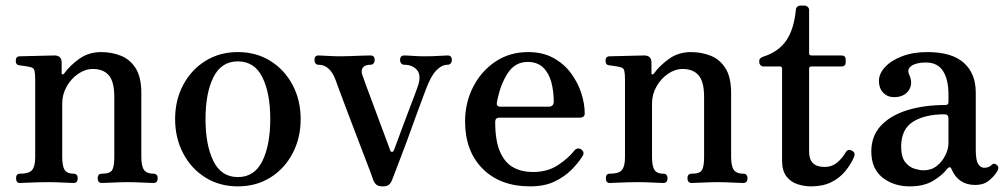

<svg xmlns="http://www.w3.org/2000/svg" viewBox="-20 -650 3571 682"><path d="M51 0Q37 0 37 -17Q37 -33 51 -33Q83 -33 94 -46Q105 -59 105 -91V-369Q105 -388 102.5 -399Q100 -410 86 -412Q79 -414 67.5 -415.5Q56 -417 49 -418Q36 -419 36 -434Q36 -450 50 -450Q53 -450 70.5 -450.5Q88 -451 110 -451.5Q132 -452 150.5 -452.5Q169 -453 175 -453Q199 -452 199 -428V-390Q199 -386 201.5 -385.5Q204 -385 208 -389Q228 -417 261.5 -441Q295 -465 339 -465Q377 -465 409.5 -452Q442 -439 462 -407.5Q482 -376 482 -319V-93Q482 -59 492 -46Q502 -33 525 -33Q540 -33 540 -17Q540 0 525 0Q515 0 487 -1.5Q459 -3 434 -3Q409 -3 381 -1.5Q353 0 342 0Q327 0 327 -17Q327 -33 342 -33Q371 -33 378.5 -46Q386 -59 386 -91V-306Q386 -360 366.5 -382.5Q347 -405 310 -405Q283 -405 258 -388Q233 -371 217 -343Q201 -315 201 -282V-93Q201 -59 210 -46Q219 -33 241 -33Q256 -33 256 -17Q256 0 241 0Q230 0 204 -1.5Q178 -3 153 -3Q136 -3 115 -2.5Q94 -2 76 -1Q58 0 51 0Z M825 12Q760 12 709.5 -19.5Q659 -51 630.5 -105.5Q602 -160 602 -227Q602 -294 630.5 -348Q659 -402 709.5 -433.5Q760 -465 825 -465Q890 -465 940.5 -433.5Q991 -402 1019.5 -348Q1048 -294 1048 -227Q1048 -160 1019.5 -105.5Q991 -51 940.5 -19.5Q890 12 825 12ZM825 -21Q884 -21 912 -78Q940 -135 940 -227Q940 -319 912 -375.5Q884 -432 825 -432Q766 -432 738 -375.5Q710 -319 710 -227Q710 -135 738 -78Q766 -21 825 -21Z M1340 12Q1324 12 1317 6Q1310 0 1306 -10Q1304 -17 1294 -43.5Q1284 -70 1269.5 -107.5Q1255 -145 1239.5 -186Q1224 -227 1209.5 -265Q1195 -303 1185 -330.5Q1175 -358 1172 -366Q1152 -420 1111 -420Q1104 -420 1100.5 -425Q1097 -430 1097 -437Q1097 -453 1111 -453Q1122 -453 1144.5 -451.5Q1167 -450 1192 -450Q1209 -450 1230.5 -451Q1252 -452 1270.5 -452.5Q1289 -453 1296 -453Q1311 -453 1311 -437Q1311 -430 1307 -425Q1303 -420 1296 -420Q1277 -420 1269.5 -410.5Q1262 -401 1266 -387Q1268 -380 1278.5 -351.5Q1289 -323 1303.5 -284.5Q1318 -246 1331.5 -209Q1345 -172 1355 -146Q1365 -120 1366 -116Q1368 -110 1372.5 -110.5Q1377 -111 1379 -116Q1382 -123 1390.5 -146.5Q1399 -170 1410.5 -200.5Q1422 -231 1433.5 -261.5Q1445 -292 1454 -315.5Q1463 -339 1465 -346Q1477 -383 1461 -401.5Q1445 -420 1416 -420Q1409 -420 1405 -425Q1401 -430 1401 -437Q1401 -453 1416 -453Q1427 -453 1446.5 -451.5Q1466 -450 1491 -450Q1516 -450 1538 -451.5Q1560 -453 1570 -453Q1585 -453 1585 -437Q1585 -430 1581 -425Q1577 -420 1570 -420Q1549 -420 1529.5 -399.5Q1510 -379 1493 -333Q1491 -328 1482.5 -305Q1474 -282 1461.5 -248.5Q1449 -215 1435.5 -177Q1422 -139 1408.5 -104.5Q1395 -70 1385.5 -44Q1376 -18 1372 -9Q1368 1 1361 6.5Q1354 12 1340 12Z M1863 12Q1757 12 1694.5 -50.5Q1632 -113 1632 -219Q1632 -285 1660.5 -341Q1689 -397 1739.5 -431Q1790 -465 1856 -465Q1908 -465 1946 -444Q1984 -423 2008.5 -389.5Q2033 -356 2045 -318.5Q2057 -281 2057 -247Q2057 -232 2038 -232H1754Q1739 -232 1739 -217Q1739 -149 1756.5 -110Q1774 -71 1804 -55Q1834 -39 1873 -39Q1925 -39 1962 -63.5Q1999 -88 2020 -115Q2031 -128 2045 -119Q2058 -109 2049 -95Q2034 -71 2009.5 -46.5Q1985 -22 1949.5 -5Q1914 12 1863 12ZM1759 -271H1928Q1947 -271 1947 -289Q1947 -325 1938.5 -357.5Q1930 -390 1909.5 -410Q1889 -430 1854 -430Q1809 -430 1782.5 -388.5Q1756 -347 1745 -286Q1742 -271 1759 -271Z M2146 0Q2132 0 2132 -17Q2132 -33 2146 -33Q2178 -33 2189 -46Q2200 -59 2200 -91V-369Q2200 -388 2197.5 -399Q2195 -410 2181 -412Q2174 -414 2162.5 -415.5Q2151 -417 2144 -418Q2131 -419 2131 -434Q2131 -450 2145 -450Q2148 -450 2165.5 -450.5Q2183 -451 2205 -451.5Q2227 -452 2245.5 -452.5Q2264 -453 2270 -453Q2294 -452 2294 -428V-390Q2294 -386 2296.5 -385.5Q2299 -385 2303 -389Q2323 -417 2356.5 -441Q2390 -465 2434 -465Q2472 -465 2504.5 -452Q2537 -439 2557 -407.5Q2577 -376 2577 -319V-93Q2577 -59 2587 -46Q2597 -33 2620 -33Q2635 -33 2635 -17Q2635 0 2620 0Q2610 0 2582 -1.5Q2554 -3 2529 -3Q2504 -3 2476 -1.5Q2448 0 2437 0Q2422 0 2422 -17Q2422 -33 2437 -33Q2466 -33 2473.5 -46Q2481 -59 2481 -91V-306Q2481 -360 2461.5 -382.5Q2442 -405 2405 -405Q2378 -405 2353 -388Q2328 -371 2312 -343Q2296 -315 2296 -282V-93Q2296 -59 2305 -46Q2314 -33 2336 -33Q2351 -33 2351 -17Q2351 0 2336 0Q2325 0 2299 -1.5Q2273 -3 2248 -3Q2231 -3 2210 -2.5Q2189 -2 2171 -1Q2153 0 2146 0Z M2861 12Q2836 12 2812 4Q2788 -4 2773 -24Q2758 -44 2758 -79V-406Q2758 -414 2750 -414H2692Q2686 -414 2681.5 -418.5Q2677 -423 2677 -429V-434Q2677 -440 2681.5 -443.5Q2686 -447 2692 -449Q2745 -466 2772.5 -505.5Q2800 -545 2807 -615Q2807 -621 2811.5 -625.5Q2816 -630 2822 -630H2838Q2844 -630 2849 -625.5Q2854 -621 2854 -615V-461Q2854 -453 2862 -453H2969Q2984 -453 2984 -438V-429Q2984 -414 2969 -414H2862Q2854 -414 2854 -406V-111Q2854 -57 2909 -57Q2935 -57 2954 -73Q2973 -89 2984 -109Q2989 -117 2995 -117.5Q3001 -118 3008 -114Q3020 -106 3013 -91Q3002 -66 2982.5 -42Q2963 -18 2933 -3Q2903 12 2861 12Z M3212 12Q3154 12 3114.5 -19.5Q3075 -51 3075 -112Q3075 -167 3109 -203.5Q3143 -240 3202.5 -258.5Q3262 -277 3338 -277Q3349 -277 3349 -287V-315Q3349 -368 3329.5 -398Q3310 -428 3269 -428Q3235 -428 3217.5 -416Q3200 -404 3210 -384Q3224 -352 3207.5 -328.5Q3191 -305 3156 -305Q3132 -305 3117 -321Q3102 -337 3102 -362Q3102 -388 3123.5 -411.5Q3145 -435 3184 -450Q3223 -465 3274 -465Q3361 -465 3403.5 -427Q3446 -389 3446 -321V-118Q3446 -81 3454.5 -67.5Q3463 -54 3476 -54Q3484 -54 3490.5 -56.5Q3497 -59 3501 -63Q3511 -74 3523 -62Q3530 -55 3522 -41Q3510 -22 3491.5 -7.5Q3473 7 3444 7Q3384 7 3360 -49Q3357 -57 3352.5 -56Q3348 -55 3344 -50Q3328 -28 3295 -8Q3262 12 3212 12ZM3260 -45Q3288 -45 3307.5 -60.5Q3327 -76 3338 -98.5Q3349 -121 3349 -141V-229Q3349 -244 3335 -244Q3265 -244 3223 -217.5Q3181 -191 3181 -129Q3181 -92 3195.5 -74Q3210 -56 3229 -50.5Q3248 -45 3260 -45Z"/></svg>

Font: Zen Old Mincho SemiBold
Style: Regular
Weight: 600
Version: Version 1.500